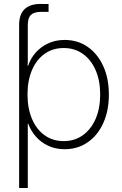

<svg xmlns="http://www.w3.org/2000/svg" viewBox="-20 -737 610 961"><path d="M75.7 -418V-611.8Q75.7 -665 103 -691.2Q130.4 -717.3 183.1 -717.3Q192.9 -717.3 203.6 -717Q214.4 -716.8 223.1 -716.8V-677.7Q214.4 -677.7 203.6 -677.7Q192.9 -677.7 186.5 -677.7Q150.9 -677.7 135 -662.6Q119.1 -647.5 119.1 -611.8V-418ZM75.7 204.1V-529.3H118.2V-408.7H121.1Q133.3 -445.3 158.9 -474.1Q184.6 -502.9 221.4 -520Q258.3 -537.1 303.2 -537.1Q368.7 -537.1 418.5 -502.7Q468.3 -468.3 496.6 -406.5Q524.9 -344.7 524.9 -263.7Q524.9 -182.6 496.8 -120.8Q468.8 -59.1 418.9 -24.7Q369.1 9.8 303.2 9.8Q258.3 9.8 221.9 -7.1Q185.5 -23.9 159.9 -53Q134.3 -82 121.1 -118.2H119.1V204.1ZM298.8 -30.8Q353.5 -30.8 394.5 -60.1Q435.5 -89.4 458.5 -141.8Q481.4 -194.3 481.4 -264.2Q481.4 -333.5 458.5 -386Q435.5 -438.5 394.5 -467.5Q353.5 -496.6 298.8 -496.6Q243.7 -496.6 202.9 -467.3Q162.1 -438 139.9 -385.7Q117.7 -333.5 117.7 -264.2Q117.7 -194.8 139.9 -142.3Q162.1 -89.8 202.9 -60.3Q243.7 -30.8 298.8 -30.8Z"/></svg>

Font: Inter 24pt ExtraLight
Style: Regular
Weight: 250
Designer: Rasmus Andersson
Foundry: rsms
Version: Version 4.001;git-66647c0bb